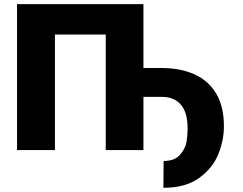

<svg xmlns="http://www.w3.org/2000/svg" viewBox="-20 -727 1178 930"><path d="M674.8 -397.5H763.7Q853 -397.5 920.9 -367.4Q988.8 -337.4 1026.9 -274.2Q1064.9 -210.9 1064.5 -115.2Q1064.9 -48.8 1037.6 19.3Q1010.3 87.4 944.6 135Q878.9 182.6 771.5 182.6L772.5 52.7Q827.1 52.7 853 21.7Q878.9 -9.3 883.8 -41Q888.7 -72.8 888.7 -105.5Q888.7 -182.1 856.2 -220Q823.7 -257.8 763.7 -257.8H674.8V0H492.2V-559.6H246.1V0H62.5V-707H674.8Z"/></svg>

Font: Pretendard GOV Black
Style: Regular
Weight: 900
Designer: Base glyphs from Inter by Rasmus Andersson; Hangeul glyphs from Noto Sans CJK(Source Han Sans) by Jang Soo-young and Kan
Foundry: Kil Hyung-jin
Version: Version 1.309